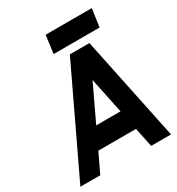

<svg xmlns="http://www.w3.org/2000/svg" viewBox="-203 -996 1032 1121"><g transform="rotate(-30 313.0 -435.0)"><path d="M260 -749H570L587 -870H276ZM267 -264 381 -504 431 -264ZM204 -130H458L485 0H619L473 -700H341L8 0H142Z"/></g></svg>

Font: Unageo
Style: Bold-Italic
Weight: 700
Designer: Richard Sepsi
Foundry: Richard Sepsi
Version: Version 2.000